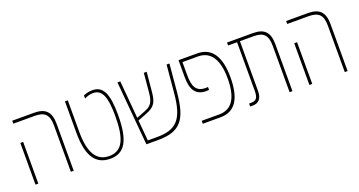

<svg xmlns="http://www.w3.org/2000/svg" viewBox="-39 -1116 3082 1648"><g transform="rotate(-20 1502.5 -292.0)"><path d="M403 0H429V-429C429 -541 380 -584 279 -584H80V-557H274C362 -557 403 -526 403 -424ZM80 0H106V-381H80Z M761 11C890 11 951 -81 951 -321C951 -512 914 -595 814 -595C773 -595 742 -581 733 -578V-549C749 -557 777 -570 811 -570C897 -570 925 -488 925 -320C925 -118 884 -14 760 -14C641 -14 588 -113 588 -297V-585H562V-297C562 -87 627 11 761 11Z M1093 0H1200C1407 0 1471 -88 1493 -330L1516 -584H1490L1467 -330C1446 -100 1379 -27 1200 -27H1116L1099 -215L1182 -247C1266 -280 1284 -316 1293 -420L1308 -584H1282L1266 -409C1258 -322 1235 -294 1178 -272L1097 -240L1067 -584H1041Z M1608 0H1771C1901 0 1968 -96 1968 -293C1968 -475 1908 -584 1769 -584H1599V-431C1599 -314 1636 -253 1734 -253C1745 -253 1752 -254 1758 -255V-282C1752 -281 1747 -280 1737 -280C1648 -280 1625 -338 1625 -439V-557H1767C1886 -557 1942 -460 1942 -293C1942 -115 1884 -27 1768 -27H1608Z M2041 0H2064C2120 0 2150 -33 2150 -104V-557H2273C2361 -557 2401 -526 2401 -424V0H2427V-429C2427 -541 2379 -584 2278 -584H2042V-557H2124V-114C2124 -50 2107 -27 2060 -27H2041Z M2905 0H2931V-429C2931 -541 2882 -584 2781 -584H2582V-557H2776C2864 -557 2905 -526 2905 -424ZM2582 0H2608V-381H2582Z"/></g></svg>

Font: Noto Sans Hebrew Condensed Thin
Style: Regular
Weight: 100
Width: 3
Designer: Monotype Design Team
Foundry: Monotype Imaging Inc.
Version: Version 2.004